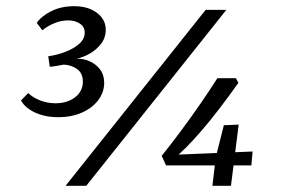

<svg xmlns="http://www.w3.org/2000/svg" viewBox="-20 -601 924 621"><path d="M168 -222Q126 -222 93.5 -237Q61 -252 48 -276L71 -300Q87 -285 110.5 -276Q134 -267 159 -267Q198 -267 223 -286.5Q248 -306 248 -337Q248 -364 229.5 -377.5Q211 -391 186 -392Q175 -390 164 -388Q153 -386 141 -385L136 -419Q165 -423 192 -433.5Q219 -444 236.5 -459.5Q254 -475 254 -496Q254 -514 238.5 -524.5Q223 -535 200 -535Q178 -535 156 -526Q134 -517 117 -503L99 -527Q114 -549 146 -565Q178 -581 220 -581Q265 -581 293.5 -559.5Q322 -538 322 -505Q322 -479 307 -459.5Q292 -440 270 -427.5Q248 -415 227 -411Q249 -412 269.5 -403Q290 -394 303.5 -376.5Q317 -359 317 -333Q317 -303 298 -277.5Q279 -252 245.5 -237Q212 -222 168 -222ZM192 0 645 -569H712L259 0ZM503 -97Q532 -133 564 -176Q596 -219 626.5 -263Q657 -307 683 -348H743L751 -333Q685 -240 632 -178.5Q579 -117 540 -86L533 -100L797 -111L793 -66H517ZM678 -93 704 -196 752 -198 727 0H667Z"/></svg>

Font: Rasa
Style: Italic
Weight: 400
Italic angle: -7.10001°
Designer: Anna Giedrys (Yrsa+Rasa design), David Brezina (Yrsa art-direction, Rasa art-direction, design)
Foundry: Rosetta Type Foundry
Version: Version 2.004